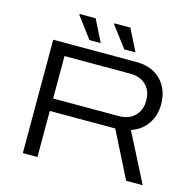

<svg xmlns="http://www.w3.org/2000/svg" viewBox="-122 -996 1138 1122"><g transform="rotate(15 447.0 -435.5)"><path d="M528.8 -738.8 433.1 -865.2V-871.1H529.8L596.2 -738.8ZM317.9 -738.8 223.1 -865.2V-871.1H319.8L386.2 -738.8ZM112.8 0V-686H615.2Q711.4 -686 765.6 -629.6Q819.8 -573.2 819.8 -483.9Q819.8 -417 785.4 -366.2Q751 -315.4 688 -293.9L837.9 0H737.8L597.2 -278.8H201.2V0ZM201.2 -354H598.1Q659.2 -354 694.6 -389.6Q730 -425.3 730 -482.9Q730 -541.5 694.8 -576.2Q659.7 -610.8 598.1 -610.8H201.2Z"/></g></svg>

Font: Archivo Expanded Light
Style: Regular
Weight: 300
Width: 7
Designer: Hector Gatti
Foundry: Omnibus-Type
Version: Version 2.001